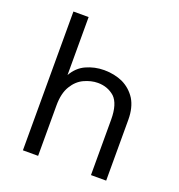

<svg xmlns="http://www.w3.org/2000/svg" viewBox="-132 -839 883 949"><g transform="rotate(20 309.5 -365.0)"><path d="M173 0V-265C173 -308 181 -342 197 -368C212 -393 232 -412 256 -423C280 -434 304 -440 328 -440C363 -440 392 -429 416 -408C439 -386 451 -347 451 -292V0H531V-320C531 -363 522 -399 505 -427C487 -455 463 -476 434 -490C405 -503 372 -510 336 -510C302 -510 271 -503 242 -490C213 -477 190 -455 173 -425V-730H93V0Z"/></g></svg>

Font: WorkSans-Regular
Style: Regular
Weight: 500
Designer: Wei Huang
Foundry: Wei Huang
Version: ""